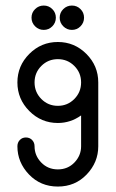

<svg xmlns="http://www.w3.org/2000/svg" viewBox="-20 -685 425 705"><path d="M43.9 -147.9Q43.9 -161.6 52.7 -170.9Q61.5 -180.2 75.2 -180.2Q88.9 -180.2 97.9 -170.9Q106.9 -161.6 106.9 -147.9Q106.9 -113.8 131.3 -88.4Q155.8 -63 192.4 -63Q229 -63 253.4 -88.4Q277.8 -113.8 277.8 -147.9V-261.2Q238.8 -233.4 192.4 -233.4Q131.3 -233.4 87.6 -277.3Q43.9 -321.3 43.9 -382.3Q43.9 -443.4 87.6 -487.1Q131.3 -530.8 192.4 -530.8Q253.4 -530.8 297.1 -487.1Q340.8 -443.4 340.8 -382.3V-147.9Q340.8 -88.9 298.3 -44.4Q255.9 0 192.4 0Q128.9 0 86.4 -44.4Q43.9 -88.9 43.9 -147.9ZM252.9 -442.9Q228 -467.8 192.4 -467.8Q156.7 -467.8 131.8 -442.9Q106.9 -418 106.9 -382.3Q106.9 -346.7 131.8 -321.5Q156.7 -296.4 192.4 -296.4Q228 -296.4 252.9 -321.5Q277.8 -346.7 277.8 -382.3Q277.8 -418 252.9 -442.9ZM108.9 -651.6Q122.1 -664.6 140.6 -664.6Q159.2 -664.6 172.1 -651.6Q185.1 -638.7 185.1 -620.1Q185.1 -601.6 172.1 -588.4Q159.2 -575.2 140.6 -575.2Q122.1 -575.2 108.9 -588.4Q95.7 -601.6 95.7 -620.1Q95.7 -638.7 108.9 -651.6ZM212.4 -651.6Q225.6 -664.6 244.1 -664.6Q262.7 -664.6 275.6 -651.6Q288.6 -638.7 288.6 -620.1Q288.6 -601.6 275.6 -588.4Q262.7 -575.2 244.1 -575.2Q225.6 -575.2 212.4 -588.4Q199.2 -601.6 199.2 -620.1Q199.2 -638.7 212.4 -651.6Z"/></svg>

Font: Fandogh
Style: Regular
Weight: 400
Designer: Amin Abedi
Version: Version 1.00